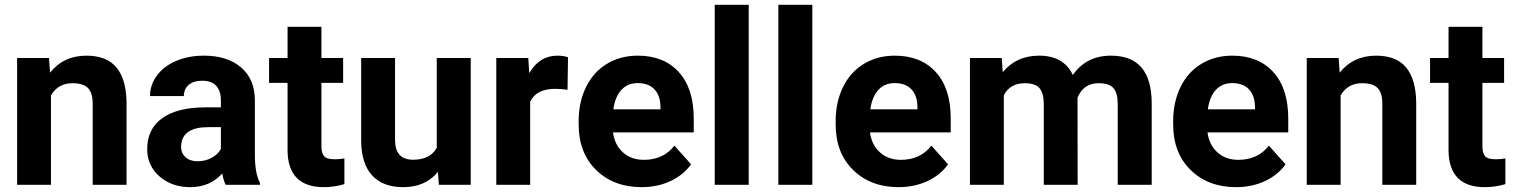

<svg xmlns="http://www.w3.org/2000/svg" viewBox="-20 -770 6311 800"><path d="M184.1 -528.3 188.5 -467.3Q245.1 -538.1 340.3 -538.1Q424.3 -538.1 465.3 -488.8Q506.3 -439.5 507.3 -341.3V0H366.2V-337.9Q366.2 -382.8 346.7 -403.1Q327.1 -423.3 281.7 -423.3Q222.2 -423.3 192.4 -372.6V0H51.3V-528.3Z M920.4 0Q910.6 -19 906.2 -47.4Q855 9.8 772.9 9.8Q695.3 9.8 644.3 -35.2Q593.3 -80.1 593.3 -148.4Q593.3 -232.4 655.5 -277.3Q717.8 -322.3 835.4 -322.8H900.4V-353Q900.4 -389.6 881.6 -411.6Q862.8 -433.6 822.3 -433.6Q786.6 -433.6 766.4 -416.5Q746.1 -399.4 746.1 -369.6H605Q605 -415.5 633.3 -454.6Q661.6 -493.7 713.4 -515.9Q765.1 -538.1 829.6 -538.1Q927.2 -538.1 984.6 -489Q1042 -439.9 1042 -351.1V-122.1Q1042.5 -46.9 1063 -8.3V0ZM803.7 -98.1Q835 -98.1 861.3 -112.1Q887.7 -126 900.4 -149.4V-240.2H847.7Q741.7 -240.2 734.9 -167L734.4 -158.7Q734.4 -132.3 752.9 -115.2Q771.5 -98.1 803.7 -98.1Z M1319.3 -658.2V-528.3H1409.7V-424.8H1319.3V-161.1Q1319.3 -131.8 1330.6 -119.1Q1341.8 -106.4 1373.5 -106.4Q1397 -106.4 1415 -109.9V-2.9Q1373.5 9.8 1329.6 9.8Q1181.2 9.8 1178.2 -140.1V-424.8H1101.1V-528.3H1178.2V-658.2Z M1804.7 -53.7Q1752.4 9.8 1660.2 9.8Q1575.2 9.8 1530.5 -39.1Q1485.8 -87.9 1484.9 -182.1V-528.3H1626V-187Q1626 -104.5 1701.2 -104.5Q1772.9 -104.5 1799.8 -154.3V-528.3H1941.4V0H1808.6Z M2344.7 -396Q2315.9 -399.9 2293.9 -399.9Q2213.9 -399.9 2189 -345.7V0H2047.9V-528.3H2181.2L2185.1 -465.3Q2227.5 -538.1 2302.7 -538.1Q2326.2 -538.1 2346.7 -531.7Z M2653.3 9.8Q2537.1 9.8 2464.1 -61.5Q2391.1 -132.8 2391.1 -251.5V-265.1Q2391.1 -344.7 2421.9 -407.5Q2452.6 -470.2 2509 -504.2Q2565.4 -538.1 2637.7 -538.1Q2746.1 -538.1 2808.3 -469.7Q2870.6 -401.4 2870.6 -275.9V-218.3H2534.2Q2541 -166.5 2575.4 -135.3Q2609.9 -104 2662.6 -104Q2744.1 -104 2790 -163.1L2859.4 -85.4Q2827.6 -40.5 2773.4 -15.4Q2719.2 9.8 2653.3 9.8ZM2637.2 -423.8Q2595.2 -423.8 2569.1 -395.5Q2543 -367.2 2535.6 -314.5H2731.9V-325.7Q2731 -372.6 2706.5 -398.2Q2682.1 -423.8 2637.2 -423.8Z M3099.6 0H2958V-750H3099.6Z M3364.7 0H3223.1V-750H3364.7Z M3724.1 9.8Q3607.9 9.8 3534.9 -61.5Q3461.9 -132.8 3461.9 -251.5V-265.1Q3461.9 -344.7 3492.7 -407.5Q3523.4 -470.2 3579.8 -504.2Q3636.2 -538.1 3708.5 -538.1Q3816.9 -538.1 3879.2 -469.7Q3941.4 -401.4 3941.4 -275.9V-218.3H3605Q3611.8 -166.5 3646.2 -135.3Q3680.7 -104 3733.4 -104Q3814.9 -104 3860.8 -163.1L3930.2 -85.4Q3898.4 -40.5 3844.2 -15.4Q3790 9.8 3724.1 9.8ZM3708 -423.8Q3666 -423.8 3639.9 -395.5Q3613.8 -367.2 3606.4 -314.5H3802.7V-325.7Q3801.8 -372.6 3777.3 -398.2Q3752.9 -423.8 3708 -423.8Z M4153.8 -528.3 4158.2 -469.2Q4214.4 -538.1 4310.1 -538.1Q4412.1 -538.1 4450.2 -457.5Q4505.9 -538.1 4608.9 -538.1Q4694.8 -538.1 4736.8 -488Q4778.8 -438 4778.8 -337.4V0H4637.2V-336.9Q4637.2 -381.8 4619.6 -402.6Q4602.1 -423.3 4557.6 -423.3Q4494.1 -423.3 4469.7 -362.8L4470.2 0H4329.1V-336.4Q4329.1 -382.3 4311 -402.8Q4293 -423.3 4249.5 -423.3Q4189.5 -423.3 4162.6 -373.5V0H4021.5V-528.3Z M5130.4 9.8Q5014.2 9.8 4941.2 -61.5Q4868.2 -132.8 4868.2 -251.5V-265.1Q4868.2 -344.7 4898.9 -407.5Q4929.7 -470.2 4986.1 -504.2Q5042.5 -538.1 5114.7 -538.1Q5223.1 -538.1 5285.4 -469.7Q5347.7 -401.4 5347.7 -275.9V-218.3H5011.2Q5018.1 -166.5 5052.5 -135.3Q5086.9 -104 5139.6 -104Q5221.2 -104 5267.1 -163.1L5336.4 -85.4Q5304.7 -40.5 5250.5 -15.4Q5196.3 9.8 5130.4 9.8ZM5114.3 -423.8Q5072.3 -423.8 5046.1 -395.5Q5020 -367.2 5012.7 -314.5H5209V-325.7Q5208 -372.6 5183.6 -398.2Q5159.2 -423.8 5114.3 -423.8Z M5557.6 -528.3 5562 -467.3Q5618.7 -538.1 5713.9 -538.1Q5797.9 -538.1 5838.9 -488.8Q5879.9 -439.5 5880.9 -341.3V0H5739.7V-337.9Q5739.7 -382.8 5720.2 -403.1Q5700.7 -423.3 5655.3 -423.3Q5595.7 -423.3 5565.9 -372.6V0H5424.8V-528.3Z M6156.7 -658.2V-528.3H6247.1V-424.8H6156.7V-161.1Q6156.7 -131.8 6168 -119.1Q6179.2 -106.4 6210.9 -106.4Q6234.4 -106.4 6252.4 -109.9V-2.9Q6210.9 9.8 6167 9.8Q6018.6 9.8 6015.6 -140.1V-424.8H5938.5V-528.3H6015.6V-658.2Z"/></svg>

Font: Roboto
Style: Bold
Weight: 700
Designer: Google
Version: Version 2.134; 2016; ttfautohint (v1.6)